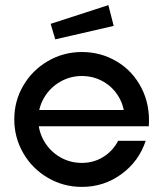

<svg xmlns="http://www.w3.org/2000/svg" viewBox="-20 -725 641 753"><path d="M36 -257Q36 -329 71.5 -389.5Q107 -450 168 -485.5Q229 -521 301 -521Q376.1 -521 438.4 -483.7Q500.8 -446.4 535 -379.6Q569.2 -312.8 563.6 -229.7H81.1V-293.5H501.3L468.5 -263.3Q467.7 -308.1 445.3 -345.8Q422.8 -383.5 384.8 -405.2Q346.7 -426.9 301 -426.9Q254.9 -426.9 215.6 -404.1Q176.2 -381.3 153.2 -342.2Q130.1 -303.1 130.1 -257Q130.1 -210.5 153.2 -171.1Q176.2 -131.7 215.3 -108.9Q254.5 -86.1 301 -86.1Q347.1 -86.1 384.8 -109.4Q422.5 -132.6 443.3 -172.7H551.4Q524.9 -92.3 456.4 -42.2Q387.9 8 301 8Q229 8 168 -27.5Q107 -63 71.5 -124Q36 -185 36 -257ZM178.7 -631.5 405 -704.9 425.9 -623.4 196.7 -570.7Z"/></svg>

Font: Lineal Thin
Style: Regular
Weight: 200
Designer: Created by Frank Adebiaye with contributions from Anton Moglia & Ariel Martín Pérez
Created by Frank ADEBIAYE with FontF
Foundry: Velvetyne Type Foundry
Version: Version 2.000;Glyphs 3.2 (3227)